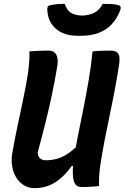

<svg xmlns="http://www.w3.org/2000/svg" viewBox="-20 -967 647 998"><path d="M495 0Q480 2 465 3Q450 4 435 4.5Q420 5 405 5Q395 5 387 2.5Q379 0 373 -7.5Q367 -15 363 -29Q359 -43 358.5 -65.5Q358 -88 360 -121Q371 -191 385.5 -262.5Q400 -334 414.5 -407Q429 -480 441.5 -553Q454 -626 461 -700Q478 -702 493 -702.5Q508 -703 523 -703.5Q538 -704 554 -704Q573 -704 584.5 -697.5Q596 -691 599.5 -676.5Q603 -662 600 -638Q590 -571 577.5 -504.5Q565 -438 551 -372Q537 -306 524 -239Q511 -172 501 -106Q497 -77 495.5 -50.5Q494 -24 495 0ZM161 11Q129 11 104.5 -4Q80 -19 64.5 -44Q49 -69 43.5 -101Q38 -133 43 -166Q55 -236 70 -307Q85 -378 100 -449Q115 -520 126 -589Q130 -622 132 -648.5Q134 -675 133 -700Q159 -702 183 -703Q207 -704 231 -704Q252 -704 263.5 -694Q275 -684 278.5 -665Q282 -646 277 -619Q265 -546 250 -475Q235 -404 216.5 -330Q198 -256 176 -175Q176 -155 187.5 -144.5Q199 -134 219 -134Q251 -134 282 -143.5Q313 -153 347 -178.5Q381 -204 422 -253L392 -105H353Q325 -65 294 -39Q263 -13 230 -1Q197 11 161 11ZM514 -947Q536 -947 556.5 -946Q577 -945 594 -941Q604 -938 606.5 -931.5Q609 -925 605 -914Q588 -869 559.5 -839.5Q531 -810 491.5 -795.5Q452 -781 400 -781H381Q335 -781 301 -797.5Q267 -814 247.5 -843.5Q228 -873 226 -914Q225 -925 228 -931.5Q231 -938 242 -940Q260 -944 278 -945.5Q296 -947 317 -947Q326 -916 347 -901.5Q368 -887 408 -886Q446 -888 471.5 -901.5Q497 -915 514 -947Z"/></svg>

Font: Rec Mono Semicasual
Style: Bold Italic
Weight: 700
Italic angle: -10°
Version: Version 1.085; ttfautohint (v1.8.4.7-5d5b)